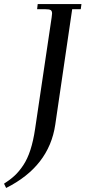

<svg xmlns="http://www.w3.org/2000/svg" viewBox="-95 -722 419 941"><path d="M-75.2 178.2Q-45.4 159.2 -23.4 138.9Q-1.5 118.7 19 87.9Q39.6 57.1 54 12.7Q68.4 -31.7 77.1 -90.8L158.2 -637.2Q160.2 -650.9 160.2 -655.8Q160.2 -668.5 153.3 -672.6Q146.5 -676.8 127.9 -676.8H86.9L89.8 -702.1H304.2L300.8 -676.8H258.8L175.8 -110.8Q145.5 93.8 -64.9 199.2Z"/></svg>

Font: Dihjauti
Style: Bold Italic
Weight: 700
Italic angle: -9°
Designer: T. Christopher White
Version: Version 3.0.0